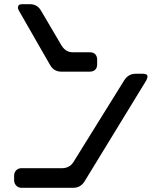

<svg xmlns="http://www.w3.org/2000/svg" viewBox="-20 -787 768 911"><path d="M218 -478Q228 -461 241.5 -454Q255 -447 271 -447H406Q422 -447 431.5 -456Q441 -465 441 -482V-504Q441 -520 432 -529.5Q423 -539 406 -539H325Q292 -539 272 -571L175 -736Q157 -767 123 -767H87Q70 -767 68 -761Q65 -755 65 -752Q65 -744 70 -736ZM81 104H328Q362 104 381 74L675 -407Q680 -419 680 -423Q680 -437 659 -437H623Q590 -437 570 -407L329 -19Q319 -3 305 4Q291 11 275 11H81Q67 11 57 21Q47 31 47 46V69Q47 83 57 93.5Q67 104 81 104Z"/></svg>

Font: WD-XL Lubrifont TC
Style: Regular
Weight: 400
Designer: [WD-XL Lubrifont] Copyright 2020-2022 (c) NightFurySL2001, Skr-ZERO; [ZCOOL QingKe HuangYou] Copyright 2018-2022 (c) The
Version: Version 2.001;hotconv 1.1.1;makeotfexe 2.6.0